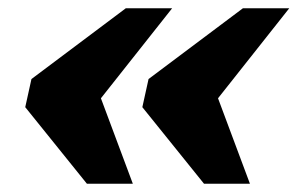

<svg xmlns="http://www.w3.org/2000/svg" viewBox="-20 -509 719 464"><path d="M195 -235 211 -306 301 -65H190L41 -250L56 -318L284 -489H396ZM478 -235 494 -306 584 -65H473L324 -250L339 -318L567 -489H679Z"/></svg>

Font: Roboto Serif 20pt ExtraBold
Style: Italic
Weight: 800
Italic angle: -10°
Version: Version 1.007